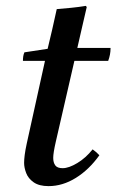

<svg xmlns="http://www.w3.org/2000/svg" viewBox="-20 -620 396 653"><path d="M348 -413H233L170 -139Q161 -100 161 -83Q161 -67 168 -57.5Q175 -48 193 -48Q214 -48 243 -65.5Q272 -83 295 -112Q308 -103 318 -92Q283 -43 238 -15Q193 13 145 13Q113 13 94.5 0Q76 -13 69 -31.5Q62 -50 62 -66Q62 -77 64 -93Q66 -109 71 -132L133 -413H58Q58 -421 59 -428Q60 -435 63 -442L142 -454Q149 -483 157.5 -519.5Q166 -556 173 -589Q197 -591 222.5 -593.5Q248 -596 272 -600L275 -596Q268 -566 261 -535.5Q254 -505 243 -457H356Q356 -445 354 -434.5Q352 -424 348 -413Z"/></svg>

Font: Castoro
Style: Italic
Weight: 400
Italic angle: -11°
Designer: John Hudson with Paul Hanslow, assisted by Kaja Sojewska.
Foundry: Tiro Typeworks Ltd.
Version: Version 2.04